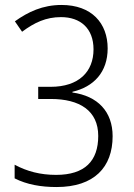

<svg xmlns="http://www.w3.org/2000/svg" viewBox="-20 -744 540 774"><path d="M208 10C360 10 434 -70 434 -195C434 -294 374 -357 272 -371V-374C358 -394 414 -453 414 -549C414 -650 350 -724 228 -724C152 -724 93 -696 40 -658L69 -616C119 -653 165 -675 226 -675C304 -675 357 -630 357 -545C357 -455 298 -394 184 -394H134V-345H185C301 -345 376 -298 376 -196C376 -95 322 -39 206 -39C143 -39 89 -53 39 -80V-25C88 0 145 10 208 10Z"/></svg>

Font: Noto Sans Devanagari SemiCondensed Light
Style: Regular
Weight: 300
Width: 4
Designer: Jelle Bosma - Monotype Design Team
Foundry: Monotype Imaging Inc.
Version: Version 2.004